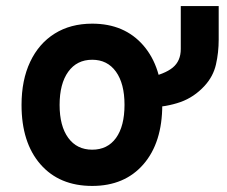

<svg xmlns="http://www.w3.org/2000/svg" viewBox="-20 -601 750 633"><path d="M284 12Q175.5 12 113.2 -59.5Q51 -131 51 -255Q51 -337 79.5 -397.2Q108 -457.5 160.2 -490.2Q212.5 -523 284 -523Q390.5 -523 452.8 -451Q515 -379 515 -255.5Q515 -131 453 -59.5Q391 12 284 12ZM284 -107.5Q334.5 -107.5 362.5 -146.2Q390.5 -185 390.5 -255.5Q390.5 -325.5 362.2 -364.8Q334 -404 284 -404Q233.5 -404 205 -364.5Q176.5 -325 176.5 -255Q176.5 -185.5 205 -146.5Q233.5 -107.5 284 -107.5ZM467.5 -245.5V-345Q523 -356.5 549.5 -378.2Q576 -400 576 -439.5V-581H701V-470.5Q701 -428 692 -388.5Q683 -349 654.5 -318Q620 -280.5 574.8 -264.5Q529.5 -248.5 467.5 -245.5Z"/></svg>

Font: Overpass
Style: Bold
Weight: 700
Designer: Delve Withrington, Dave Bailey, Thomas Jockin
Foundry: Delve Fonts LLC
Version: Version 4.000; ttfautohint (v1.8.3)